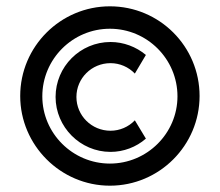

<svg xmlns="http://www.w3.org/2000/svg" viewBox="-20 -654 696 608"><path d="M407 -273C387 -252 359 -240 330 -240C270 -240 222 -288 222 -347C222 -406 270 -454 330 -454C359 -454 387 -442 407 -421L442 -480C411 -506 371 -521 330 -521C234 -521 156 -443 156 -347C156 -252 234 -173 330 -173C371 -173 411 -188 442 -215ZM612 -350C612 -507 485 -634 328 -634C172 -634 44 -507 44 -350C44 -194 172 -66 328 -66C485 -66 612 -194 612 -350ZM542 -349C542 -232 446 -136 328 -136C210 -136 114 -232 114 -349C114 -467 210 -563 328 -563C446 -563 542 -467 542 -349Z"/></svg>

Font: Righteous
Style: Regular
Weight: 400
Designer: Astigmatic (AOETI)
Foundry: Astigmatic (AOETI)
Version: Version 1.000